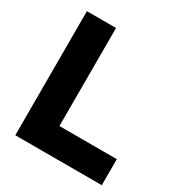

<svg xmlns="http://www.w3.org/2000/svg" viewBox="-169 -843 912 965"><g transform="rotate(30 287.0 -360.0)"><path d="M57 0H559V-151H226V-720H57Z"/></g></svg>

Font: Aspekta 750
Style: Regular
Weight: 750
Designer: Ivo Dolenc
Version: Version 2.000